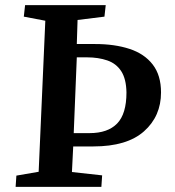

<svg xmlns="http://www.w3.org/2000/svg" viewBox="-20 -730 682 750"><path d="M41 0 44 -44 131 -59 157 -649 73 -665 78 -710H393L388 -665L283 -652L280 -558H352Q428 -558 486 -539Q544 -520 576.5 -478Q609 -436 609 -369Q609 -276 542.5 -217Q476 -158 345 -158H266L261 -58L379 -45L376 0ZM268 -210H330Q401 -210 437.5 -247.5Q474 -285 474 -369Q473 -422 453.5 -452Q434 -482 399 -494Q364 -506 320 -506H280Z"/></svg>

Font: Literata 36pt SemiBold
Style: Italic
Weight: 600
Italic angle: -2°
Designer: Latin by Veronika Burian and Jose Scaglione. Greek by Irene Vlachou. Cyrillic by Vera Evstafieva
Foundry: TypeTogether
Version: Version 3.002